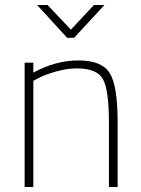

<svg xmlns="http://www.w3.org/2000/svg" viewBox="-20 -752 567 772"><path d="M114 0H79V-500H114V-460Q203 -509 296 -509Q389 -509 421 -458.5Q453 -408 453 -260V0H418V-258Q418 -390 394 -433.5Q370 -477 289 -477Q249 -477 205.5 -464.5Q162 -452 138 -440L114 -427ZM250 -600 129 -732H171L265 -633L358 -732H400L278 -600Z"/></svg>

Font: Titillium Web[RUS by Daymarius]
Style: Regular
Weight: 200
Designer: Cyrillization by Daymarius
Foundry: Cyrillization by Daymarius
Version: Version 1.002 September 11, 2018